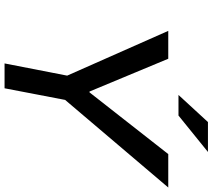

<svg xmlns="http://www.w3.org/2000/svg" viewBox="-64 -846 910 821"><g transform="rotate(90 390.5 -435.0)"><path d="M250.7 0 302.9 -267.7 111.5 -700H230.7L371 -363.1H374.4L638.4 -700H781.3L406.7 -258.9L357 0ZM385.5 -743.7 501.4 -869.7H629.3L473.6 -743.7Z"/></g></svg>

Font: REM Medium
Style: Italic
Weight: 500
Italic angle: -11°
Designer: Octavio Pardo
Foundry: Ashler Design
Version: Version 1.005;gftools[0.9.28]